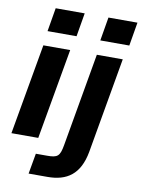

<svg xmlns="http://www.w3.org/2000/svg" viewBox="-98 -777 777 1043"><g transform="rotate(10 290.5 -255.0)"><path d="M4 0H152L240 -500H92ZM101 -580H261L283 -710H123ZM134 200H238C344 200 415 154 438 26L530 -500H387L297 15C286 77 274 87 216 87H154ZM392 -580H552L574 -710H414Z"/></g></svg>

Font: Uncut Sans
Style: Bold Italic
Weight: 700
Italic angle: -10°
Designer: Kasper Nordkvist
Foundry: Uncut Type
Version: Version 1.111;FEAKit 1.0